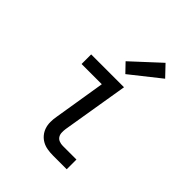

<svg xmlns="http://www.w3.org/2000/svg" viewBox="-217 -907 1033 1033"><g transform="rotate(45 300.0 -390.5)"><path d="M363 0Q341 0 320 -3.5Q299 -7 281.5 -16.5Q264 -26 251 -41.5Q238 -57 231.5 -76.5Q225 -96 225 -117.5Q225 -139 229 -161L277 -457H123V-530H373L310 -149Q308 -135 308.5 -120.5Q309 -106 316 -95Q323 -84 336 -79Q349 -74 363 -74H467V0ZM328 -585 280 -635 438 -781 497 -719Z"/></g></svg>

Font: Iosevka Curly Extended Oblique
Style: Regular
Weight: 400
Width: 7
Italic angle: -9°
Monospace: yes
Designer: Belleve Invis
Foundry: Belleve Invis
Version: Version 11.1.0; ttfautohint (v1.8.3)